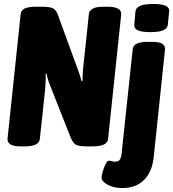

<svg xmlns="http://www.w3.org/2000/svg" viewBox="-20 -736 873 968"><path d="M85 2Q15 2 18 -37L84 -664Q86 -684 104 -693Q122 -702 159 -702H190Q230 -702 246.5 -694.5Q263 -687 273 -658L377 -373Q381 -363 384.5 -351Q388 -339 391 -327L396 -328Q396 -341 396.5 -354.5Q397 -368 398 -381L428 -664Q432 -702 499 -702H523Q594 -702 591 -663L525 -36Q521 2 449 2H420Q379 2 364 -5.5Q349 -13 337 -41L235 -299Q229 -313 223 -331.5Q217 -350 215 -365L210 -364Q211 -349 210 -329Q209 -309 208 -289L181 -36Q177 2 106 2ZM598 212Q552 212 522 195Q492 178 492 159Q492 149 498 128.5Q504 108 512.5 91Q521 74 529 74Q535 74 543.5 76.5Q552 79 561 79Q577 79 584 69Q591 59 593 39L649 -487Q652 -525 722 -525H747Q783 -525 798 -515.5Q813 -506 812 -487L755 56Q747 131 706 171.5Q665 212 598 212ZM738 -574Q693 -574 674 -583.5Q655 -593 657 -611L663 -679Q665 -697 686.5 -706.5Q708 -716 753 -716Q797 -716 816 -706.5Q835 -697 833 -679L826 -611Q824 -593 803 -583.5Q782 -574 738 -574Z"/></svg>

Font: Asap Condensed Condensed ExtraBold
Style: Italic
Weight: 800
Width: 3
Italic angle: -6°
Designer: Pablo Cosgaya
Foundry: Omnibus-Type
Version: Version 3.001; ttfautohint (v1.8.4.7-5d5b)